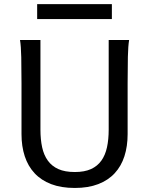

<svg xmlns="http://www.w3.org/2000/svg" viewBox="-20 -909 743 941"><path d="M612.8 -712.9Q607.9 -683.6 606.7 -630.1Q605.5 -576.7 605.5 -500.5V-251.5Q605.5 -191.9 589.8 -143.3Q574.2 -94.7 542.2 -60.1Q510.3 -25.4 461.4 -6.6Q412.6 12.2 346.7 12.2Q279.8 12.2 230.7 -6.6Q181.6 -25.4 149.4 -60.1Q117.2 -94.7 101.3 -143.3Q85.4 -191.9 85.4 -251.5V-500.5Q85.4 -572.8 84.2 -628.2Q83 -683.6 78.1 -712.9H178.2V-273.4Q178.2 -225.6 186.5 -187.3Q194.8 -148.9 214.4 -121.8Q233.9 -94.7 266.1 -80.3Q298.3 -65.9 346.7 -65.9Q394 -65.9 425.8 -80.3Q457.5 -94.7 476.8 -121.8Q496.1 -148.9 504.4 -187.3Q512.7 -225.6 512.7 -273.4V-712.9ZM162.1 -888.7H528.3V-815.4H162.1Z"/></svg>

Font: Andika FrenchTight
Style: Regular
Weight: 400
Designer: Victor Gaultney, Annie Olsen, Julie Remington, Don Collingsworth, Eric Hays, Becca Hirsbrunner
Foundry: SIL International
Version: Version 5.000 ; Dig1 Dig4Opn Dig7 LnSpcTght